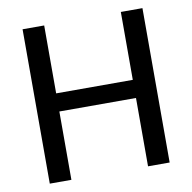

<svg xmlns="http://www.w3.org/2000/svg" viewBox="-79 -786 867 866"><g transform="rotate(-10 354.5 -353.5)"><path d="M80 -707H179V-396H530V-707H629V0H530V-313H179V0H80Z"/></g></svg>

Font: 42dot Sans Light Medium
Style: Regular
Weight: 500
Version: Version 1.000